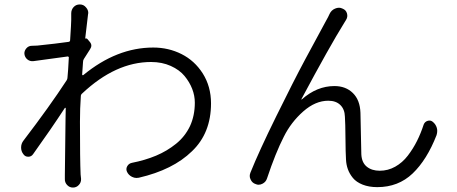

<svg xmlns="http://www.w3.org/2000/svg" viewBox="-20 -806 2040 857"><path d="M360.4 -633.8Q366.2 -635.7 370.1 -631.8L379.9 -620.1Q387.7 -611.3 387.7 -602.5Q387.7 -594.7 381.8 -585.9Q366.2 -562.5 354.5 -543Q350.6 -537.1 350.6 -529.3Q347.7 -495.1 346.7 -473.6Q346.7 -471.7 348.1 -470.7Q349.6 -469.7 351.6 -470.7Q501 -593.8 664.1 -593.8Q732.4 -593.8 790.5 -564.5Q848.6 -535.2 884.8 -478.5Q921.9 -419.9 921.9 -344.7Q921.9 -211.9 836.9 -130.9Q752 -47.9 599.6 -12.7Q594.7 -11.7 588.9 -11.7Q579.1 -11.7 569.3 -16.6Q553.7 -24.4 546.9 -39.1Q541 -51.8 547.9 -64Q554.7 -76.2 568.4 -79.1Q627.9 -90.8 676.8 -111.3Q725.6 -131.8 765.6 -164.1Q805.7 -196.3 828.1 -243.2Q849.6 -290 849.6 -347.7Q849.6 -378.9 837.9 -409.2Q826.2 -439.5 803.7 -466.8Q781.2 -494.1 742.2 -511.7Q703.1 -529.3 654.3 -529.3Q496.1 -529.3 346.7 -388.7Q340.8 -383.8 340.8 -377Q336.9 -322.3 336.9 -262.7Q336.9 -91.8 339.8 -27.3Q340.8 -18.6 341.8 -7.8Q342.8 7.8 332 19.5Q321.3 31.2 305.7 31.2Q290 31.2 279.3 19.5Q268.6 7.8 269.5 -7.8Q269.5 -18.6 269.5 -25.4Q269.5 -60.5 272.5 -273.4Q272.5 -285.2 273.4 -322.3Q273.4 -324.2 272 -324.7Q270.5 -325.2 269.5 -324.2Q207 -228.5 127.9 -118.2Q120.1 -106.4 106 -106.4Q91.8 -106.4 84 -118.2Q74.2 -130.9 74.2 -147.5Q74.2 -165 85 -178.7Q202.1 -332 277.3 -447.3Q281.2 -453.1 281.2 -460Q284.2 -488.3 287.1 -547.9Q288.1 -550.8 285.6 -552.7Q283.2 -554.7 280.3 -553.7Q210 -543.9 129.9 -533.2Q114.3 -531.2 102.5 -540.5Q90.8 -549.8 88.9 -565.4Q87.9 -579.1 97.7 -590.3Q107.4 -601.6 122.1 -601.6Q128.9 -602.5 146.5 -602.5Q231.4 -611.3 286.1 -619.1Q293 -620.1 293 -627Q297.9 -702.1 297.9 -716.8V-746.1Q297.9 -762.7 308.6 -774.4Q319.3 -786.1 335.9 -786.1Q335.9 -786.1 336.9 -786.1Q353.5 -786.1 364.3 -772.5Q374 -761.7 374 -748Q374 -745.1 373 -742.2Q368.2 -706.1 360.4 -634.8Q360.4 -633.8 360.4 -633.8Z M1451.2 -744.1Q1459 -760.7 1475.6 -767.6Q1484.4 -771.5 1493.2 -771.5Q1501 -771.5 1508.8 -767.6Q1524.4 -761.7 1528.8 -746.1Q1533.2 -730.5 1524.4 -716.8Q1520.5 -710 1516.6 -704.1Q1452.1 -600.6 1325.2 -363.3Q1325.2 -362.3 1325.7 -361.8Q1326.2 -361.3 1327.1 -362.3Q1394.5 -421.9 1472.7 -421.9Q1523.4 -421.9 1555.2 -390.6Q1586.9 -359.4 1588.9 -302.7Q1589.8 -279.3 1590.8 -211.9Q1591.8 -144.5 1592.8 -117.2Q1594.7 -80.1 1617.2 -62Q1639.6 -43.9 1674.8 -43.9Q1711.9 -43.9 1744.1 -62Q1776.4 -80.1 1800.3 -111.3Q1824.2 -142.6 1841.3 -176.8Q1858.4 -210.9 1871.1 -250Q1876 -262.7 1888.7 -266.6Q1901.4 -270.5 1911.1 -262.7Q1924.8 -252 1929.7 -235.4Q1931.6 -228.5 1931.6 -221.7Q1931.6 -212.9 1928.7 -203.1Q1885.7 -92.8 1821.8 -31.7Q1757.8 29.3 1664.1 29.3Q1627 29.3 1598.6 18.1Q1570.3 6.8 1555.2 -11.7Q1540 -30.3 1532.7 -50.8Q1525.4 -71.3 1524.4 -93.8Q1522.5 -123 1522 -189.9Q1521.5 -256.8 1519.5 -285.2Q1518.6 -318.4 1499 -337.4Q1479.5 -356.4 1445.3 -356.4Q1387.7 -356.4 1333.5 -308.6Q1279.3 -260.7 1247.1 -196.3Q1210 -124 1171.9 -9.8Q1167 5.9 1152.3 13.7Q1143.6 18.6 1133.8 18.6Q1127.9 18.6 1121.1 15.6Q1105.5 10.7 1098.6 -4.9Q1094.7 -12.7 1094.7 -20.5Q1094.7 -27.3 1097.7 -35.2Q1135.7 -129.9 1212.9 -286.6Q1290 -443.4 1342.3 -541Q1394.5 -638.7 1434.6 -711.9Q1445.3 -730.5 1451.2 -744.1Z"/></svg>

Font: Gen Jyuu Gothic Normal
Style: Regular
Weight: 300
Designer: [Source Han Sans]
Ryoko NISHIZUKA  (kana & ideographs); Paul D. Hunt (Latin, Greek & Cyrillic); Wenlong ZHANG  (bopomofo
Version: Version 1.002.20150607